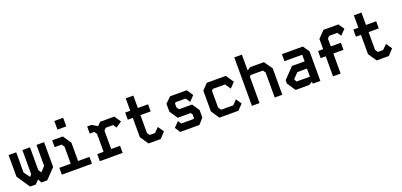

<svg xmlns="http://www.w3.org/2000/svg" viewBox="20 -1819 5960 2847"><g transform="rotate(-20 3000.0 -395.5)"><path d="M460 -548V-217L391 -142.5H388L357.5 -188V-548H237.5V-166.5L212 -137.5H207.5L140 -229V-548H20V-207L160 0H249.5L306.5 -58.5L338 0H430L580 -155.5V-548Z M702 -532.5H869.5L958 -401.5V-113H1137.5V-5H662.5V-113H842V-380.5L812.5 -424.5H702ZM830 -655V-791H969.5V-655Z M1260 -548V-436H1331.5L1360 -393.5V-112H1260V0H1620V-112H1480V-402.5L1512 -436H1629.5L1664 -383.5L1756.5 -446.5L1688.5 -548H1464L1415 -497L1329 -548Z M1939.5 -744V-548.5H1860V-436H1939.5V-131.5L2029 0H2220.5L2305 -90.5L2242 -183L2171 -112.5H2088L2059.5 -155.5V-436H2220.5V-548.5H2059.5V-744Z M2568 -548 2480 -462.5V-338L2565.5 -210H2770.5L2790 -182.5V-123L2780 -112H2586.5L2552 -163.5L2474.5 -84L2528.5 0H2831L2910 -87.5V-206.5L2832 -322H2627.5L2600 -362V-422.5L2617.5 -438H2773L2820.5 -368.5L2897.5 -449L2830.5 -548Z M3148.5 -550 3060 -458.5V-130L3147.5 0H3446.5L3528.5 -85L3470.5 -171.5L3403 -102H3211.5L3180 -148.5V-412L3202 -434.5H3393.5L3453 -347.5L3530.5 -427.5L3448 -550Z M3660 -764.5V0H3780V-417.5L3800 -436H3991.5L4020 -395V0H4140V-417.5L4048 -548H3834L3780 -515.5V-764.5Z M4340 -568V-457H4620V-352.5H4420.5L4260 -186V-133L4349.5 0H4565.5L4620 -33V0H4740V-465.5L4670.5 -568ZM4384 -155V-157L4464.5 -240H4616V-112.5H4403.5Z M5042.5 -696 4940 -590.5V-428H4860V-316H4940V0H5060V-316H5220V-428H5060V-551.5L5092 -584H5220L5261 -524L5340 -605.5L5277.5 -696Z M5539.5 -744V-548.5H5460V-436H5539.5V-131.5L5629 0H5820.5L5905 -90.5L5842 -183L5771 -112.5H5688L5659.5 -155.5V-436H5820.5V-548.5H5659.5V-744Z"/></g></svg>

Font: Kode
Style: Regular
Weight: 400
Monospace: yes
Designer: Isa Ozler
Foundry: Kadena LLC
Version: Version 1.000;gftools[0.9.28]